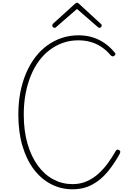

<svg xmlns="http://www.w3.org/2000/svg" viewBox="-20 -1375 968 1414"><path d="M514 19Q430 19 357.5 -18Q285 -55 230.5 -126Q176 -197 145.5 -299.5Q115 -402 115 -532Q115 -619 130 -696Q145 -773 173 -838Q201 -903 240.5 -954.5Q280 -1006 329.5 -1041.5Q379 -1077 436.5 -1096Q494 -1115 559 -1115Q614 -1115 661 -1100.5Q708 -1086 748.5 -1058.5Q789 -1031 823 -990Q831 -982 830.5 -976Q830 -970 820 -963Q815 -959 808.5 -960Q802 -961 794 -969Q761 -1008 723 -1032Q685 -1056 644 -1067Q603 -1078 556 -1078Q497 -1078 445 -1060Q393 -1042 348 -1008.5Q303 -975 267.5 -927Q232 -879 207 -818Q182 -757 168.5 -685Q155 -613 155 -532Q155 -412 182.5 -317Q210 -222 259 -155Q308 -88 373.5 -53.5Q439 -19 514 -19Q571 -19 618 -39.5Q665 -60 703.5 -94.5Q742 -129 773.5 -172Q805 -215 831 -261Q836 -270 841.5 -272.5Q847 -275 857 -270Q866 -264 866 -258Q866 -252 861 -241Q821 -168 771.5 -108.5Q722 -49 658.5 -15Q595 19 514 19ZM381 -1170Q375 -1170 370 -1175.5Q365 -1181 365 -1188Q365 -1191 366.5 -1194Q368 -1197 370 -1200L531 -1346Q536 -1351 539.5 -1353Q543 -1355 547 -1355Q551 -1355 554.5 -1353Q558 -1351 563 -1346L724 -1198Q727 -1196 728 -1193Q729 -1190 729 -1187Q729 -1180 724 -1175Q719 -1170 712 -1170Q709 -1170 706 -1171.5Q703 -1173 700 -1176L547 -1309L394 -1176Q391 -1173 388.5 -1171.5Q386 -1170 381 -1170Z"/></svg>

Font: Playwrite FR Moderne Thin
Style: Regular
Weight: 250
Version: Version 1.002